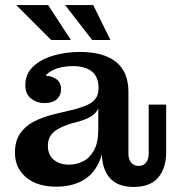

<svg xmlns="http://www.w3.org/2000/svg" viewBox="-20 -727 701 758"><path d="M155 -320Q126 -320 103 -337.5Q80 -355 80 -391Q80 -435 110.5 -464Q141 -493 190.5 -507.5Q240 -522 295 -522Q388 -522 437.5 -483Q487 -444 487 -364L369 -380Q369 -424 342.5 -445Q316 -466 267 -466Q236 -466 209 -458Q182 -450 164 -433Q146 -416 140 -389V-430Q177 -430 199 -417Q221 -404 221 -375Q221 -350 204 -335Q187 -320 155 -320ZM508 11Q444 11 413 -25Q382 -61 382 -125V-165H368V-299H363L369 -339V-380L487 -364V-119Q487 -99 497.5 -85.5Q508 -72 527 -72Q547 -72 557 -85.5Q567 -99 567 -119V-314H636V-126Q636 -63 604.5 -26Q573 11 508 11ZM202 10Q127 10 83 -27Q39 -64 39 -124Q39 -169 58.5 -198.5Q78 -228 113 -246.5Q148 -265 193 -276L277 -296Q306 -304 326.5 -313.5Q347 -323 358 -338.5Q369 -354 369 -379L372 -299H368Q360 -281 342 -269Q324 -257 293 -248L256 -238Q229 -229 209.5 -218Q190 -207 179.5 -191Q169 -175 169 -151Q169 -116 192 -96.5Q215 -77 252 -77Q283 -77 309 -90.5Q335 -104 351.5 -134.5Q368 -165 368 -215L392 -209Q393 -132 369.5 -83.5Q346 -35 303 -12.5Q260 10 202 10ZM182 -569 44 -707H170L260 -569ZM344 -569 237 -707H348L416 -569Z"/></svg>

Font: Montagu Slab 120pt Medium
Style: Regular
Weight: 500
Designer: Florian Karsten
Foundry: Florian Karsten
Version: Version 1.000